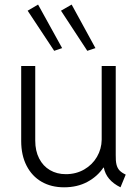

<svg xmlns="http://www.w3.org/2000/svg" viewBox="-20 -799 605 827"><path d="M71.3 -191.4V-514.6H131.8V-193.4Q131.8 -148.9 148.7 -116.2Q165.5 -83.5 195.3 -66.2Q225.1 -48.8 263.7 -48.8Q307.6 -48.8 342.8 -69.1Q377.9 -89.4 397.7 -123.5Q417.5 -157.7 418 -197.3V-514.6H478.5V-131.8Q478 -106 481.7 -90.6Q485.4 -75.2 494.6 -65.2Q503.9 -55.2 521.5 -46.9L499 7.8Q437.5 -22.5 427.2 -77.1H425.3Q399.9 -39.1 356.4 -15.6Q313 7.8 255.9 7.8Q200.7 7.8 159.2 -16.1Q117.7 -40 94.5 -85.2Q71.3 -130.4 71.3 -191.4ZM242.7 -752.9 288.6 -779.3 391.1 -591.8 356 -580.1ZM99.1 -752.9 144 -779.3 247.6 -591.8 213.4 -580.1Z"/></svg>

Font: Reddit Sans Fudge Light
Style: Regular
Weight: 300
Designer: Stephen Hutchings
Foundry: Reddit
Version: Version 1.013